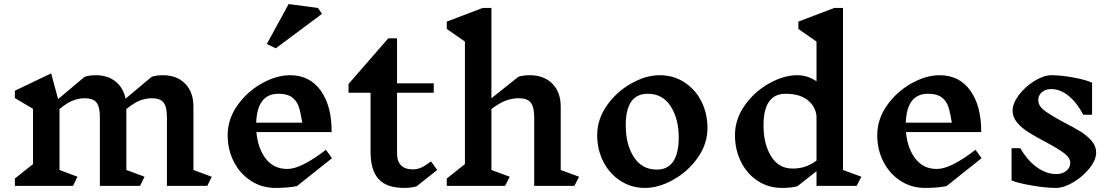

<svg xmlns="http://www.w3.org/2000/svg" viewBox="-20 -912 5462 942"><path d="M997 0H799V-336Q799 -388 782.5 -409Q766 -430 725 -430Q696 -430 667 -419Q638 -408 600 -377V-78L689 -45L667 0H470V-336Q470 -388 453.5 -409Q437 -430 396 -430Q367 -430 338 -419Q309 -408 272 -377V-78L360 -45L338 0H53V-36L142 -107V-378L53 -431V-467L231 -552L265 -426L395 -535Q418 -543 450 -543Q508 -543 546.5 -512.5Q585 -482 596 -428L724 -535Q747 -543 779 -543Q848 -543 888.5 -501.5Q929 -460 929 -389V-78L1019 -45Z M1437 1Q1393 10 1332 10Q1265 10 1211.5 -24.5Q1158 -59 1127.5 -118Q1097 -177 1097 -249Q1097 -327 1144.5 -394.5Q1192 -462 1264 -502.5Q1336 -543 1403 -543Q1500 -543 1554 -467Q1608 -391 1607 -264H1238Q1245 -184 1284 -133.5Q1323 -83 1390 -83Q1457 -83 1579 -177L1609 -136ZM1237 -310H1463Q1455 -361 1445.5 -389Q1436 -417 1413 -434.5Q1390 -452 1346 -452Q1242 -452 1237 -310ZM1560 -844 1333 -675 1289 -696 1396 -892 1540 -873Z M2024 2Q1999 10 1963 10Q1877 10 1837.5 -33.5Q1798 -77 1798 -168V-457H1690V-500L1885 -724H1928V-503H2108V-457H1928V-160Q1928 -81 2006 -81Q2027 -81 2046 -89.5Q2065 -98 2095 -120L2125 -78Z M2798 0H2601V-334Q2601 -387 2584 -408.5Q2567 -430 2525 -430Q2494 -430 2463 -419Q2432 -408 2391 -377V-78L2481 -45L2458 0H2172V-36L2261 -107V-708L2172 -770V-806L2348 -873H2391V-430L2523 -535Q2546 -543 2579 -543Q2649 -543 2690 -501.5Q2731 -460 2731 -389V-78L2821 -45Z M3451 -284Q3451 -206 3403.5 -138.5Q3356 -71 3284 -30.5Q3212 10 3145 10Q3078 10 3024.5 -24.5Q2971 -59 2940.5 -118Q2910 -177 2910 -249Q2910 -327 2957.5 -394.5Q3005 -462 3077 -502.5Q3149 -543 3216 -543Q3284 -543 3337.5 -508.5Q3391 -474 3421 -415Q3451 -356 3451 -284ZM3050 -297Q3050 -204 3089.5 -142Q3129 -80 3203 -80Q3256 -80 3283 -120Q3310 -160 3310 -237Q3310 -329 3270.5 -390.5Q3231 -452 3158 -452Q3050 -452 3050 -297Z M4183 0H3986V-72L3892 2Q3860 10 3816 10Q3750 10 3697.5 -24.5Q3645 -59 3615.5 -118Q3586 -177 3586 -249Q3586 -327 3633.5 -394.5Q3681 -462 3753 -502.5Q3825 -543 3892 -543Q3943 -543 3986 -513V-708L3897 -770V-806L4073 -873H4116V-78L4206 -45ZM3986 -124V-344Q3980 -392 3941 -422Q3902 -452 3834 -452Q3726 -452 3726 -297Q3726 -206 3763 -145.5Q3800 -85 3869 -85Q3899 -85 3926 -93Q3953 -101 3986 -124Z M4624 1Q4580 10 4519 10Q4452 10 4398.5 -24.5Q4345 -59 4314.5 -118Q4284 -177 4284 -249Q4284 -327 4331.5 -394.5Q4379 -462 4451 -502.5Q4523 -543 4590 -543Q4687 -543 4741 -467Q4795 -391 4794 -264H4425Q4432 -184 4471 -133.5Q4510 -83 4577 -83Q4644 -83 4766 -177L4796 -136ZM4424 -310H4650Q4642 -361 4632.5 -389Q4623 -417 4600 -434.5Q4577 -452 4533 -452Q4429 -452 4424 -310Z M5109 -216Q5056 -244 5024.5 -264Q4993 -284 4970.5 -310.5Q4948 -337 4948 -369Q4948 -405 4979 -446Q5010 -487 5055.5 -515Q5101 -543 5139 -543Q5186 -543 5248 -531.5Q5310 -520 5338 -506V-349H5295Q5264 -408 5223 -441.5Q5182 -475 5138 -475Q5109 -475 5091.5 -459.5Q5074 -444 5074 -421Q5074 -392 5105 -369Q5136 -346 5201 -311Q5252 -285 5283 -265.5Q5314 -246 5336 -220.5Q5358 -195 5358 -164Q5358 -127 5325.5 -86.5Q5293 -46 5246.5 -18Q5200 10 5161 10Q5111 10 5041.5 -2Q4972 -14 4943 -27V-185H4986Q5020 -125 5067 -91.5Q5114 -58 5162 -58Q5193 -58 5212 -74Q5231 -90 5231 -112Q5231 -138 5201 -160.5Q5171 -183 5109 -216Z"/></svg>

Font: InknutAntiqua
Style: Medium
Weight: 500
Designer: Claus Eggers Srensen
Foundry: Claus Eggers Srensen
Version: Version 1.000; ttfautohint (v1.2) -l 7 -r 28 -G 50 -x 13 -D 